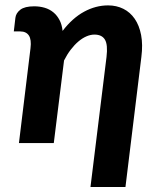

<svg xmlns="http://www.w3.org/2000/svg" viewBox="-20 -544 604 730"><path d="M457 167H324L385 -327.5Q390.5 -374 379 -393.2Q367.5 -412.5 339 -412.5Q324.5 -412.5 308.8 -405.8Q293 -399 278 -386.2Q263 -373.5 249 -355.2Q235 -337 223.5 -314L184.5 0H52L96 -361Q100 -393.5 89.8 -409Q79.5 -424.5 57 -424.5H32.5L38.5 -476Q40.5 -494 57.2 -507Q74 -520 110 -520Q131 -520 149.8 -514.5Q168.5 -509 182.8 -497.2Q197 -485.5 206.2 -468Q215.5 -450.5 218 -426.5Q255.5 -475.5 299.8 -499.5Q344 -523.5 391 -523.5Q423 -523.5 449 -510.5Q475 -497.5 492.2 -472.5Q509.5 -447.5 516.5 -411Q523.5 -374.5 517.5 -327.5Z"/></svg>

Font: Lato Heavy
Style: Italic
Weight: 800
Italic angle: -7°
Designer: Lukasz Dziedzic
Foundry: tyPoland Lukasz Dziedzic
Version: Version 2.007; 2014-02-27